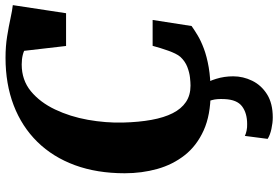

<svg xmlns="http://www.w3.org/2000/svg" viewBox="-180 -612 1031 712"><g transform="rotate(-90 336.0 -256.5)"><path d="M347 8.5Q265 8.5 208 -17.2Q151 -43 116 -87.5Q81 -132 65 -189.2Q49 -246.5 49 -310Q49 -413 79 -494.8Q109 -576.5 165.5 -634Q222 -691.5 301 -721.8Q380 -752 477.5 -752Q520 -752 557 -746Q594 -740 623.8 -733.5Q653.5 -727 672.5 -725L642.5 -527.5H521L503 -683Q496 -686 488 -688Q480 -690 471.2 -691Q462.5 -692 452.5 -692Q394.5 -692 353.2 -658Q312 -624 285.5 -568.2Q259 -512.5 247.2 -446.5Q235.5 -380.5 237 -317Q238.5 -257.5 247 -210.8Q255.5 -164 271.8 -132Q288 -100 313.2 -83Q338.5 -66 374 -66Q386 -66 404.2 -68Q422.5 -70 443 -77.8Q463.5 -85.5 480.5 -103.5Q487 -111 492.8 -122.8Q498.5 -134.5 503.5 -148.5Q508.5 -162.5 513.2 -177.5Q518 -192.5 521.5 -206.5H617.5L595 -62Q581 -52 560.8 -39.8Q540.5 -27.5 511.2 -16.5Q482 -5.5 441.8 1.5Q401.5 8.5 347 8.5ZM347.5 -17 379 -15Q390 -0.5 399.2 29.2Q408.5 59 408.5 92.5Q408.5 129 392 162.8Q375.5 196.5 341.8 217.8Q308 239 256 239Q236 239 213.2 234Q190.5 229 176.5 220L187.5 135.5Q194 139 206.5 141.8Q219 144.5 231.5 144Q272 144 297 125.2Q322 106.5 324 60.5Q325.5 31.5 320.5 14.2Q315.5 -3 312 -15Z"/></g></svg>

Font: Merriweather 28pt Black
Style: Italic
Weight: 900
Italic angle: -7.8°
Version: Version 2.101